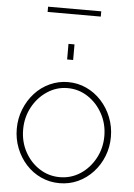

<svg xmlns="http://www.w3.org/2000/svg" viewBox="-61 -963 711 1018"><g transform="rotate(5 294.5 -453.5)"><path d="M294 10Q242 10 196 -11Q150 -32 116 -69.5Q82 -107 63 -155.5Q44 -204 44 -258Q44 -313 63.5 -362Q83 -411 117 -448.5Q151 -486 197 -507Q243 -528 294 -528Q346 -528 391.5 -507Q437 -486 471.5 -448.5Q506 -411 525.5 -362Q545 -313 545 -258Q545 -204 526 -155.5Q507 -107 472.5 -69.5Q438 -32 392.5 -11Q347 10 294 10ZM78 -257Q78 -192 107 -138.5Q136 -85 185 -53.5Q234 -22 293 -22Q353 -22 402 -54Q451 -86 480.5 -140.5Q510 -195 510 -259Q510 -324 480.5 -378Q451 -432 402 -464Q353 -496 294 -496Q236 -496 186.5 -463.5Q137 -431 107.5 -376.5Q78 -322 78 -257ZM278 -647V-730H310V-647ZM153 -889V-917H436V-889Z"/></g></svg>

Font: Raleway Thin ExtraLight
Style: Regular
Weight: 250
Version: Version 4.026